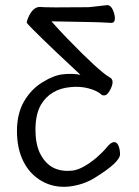

<svg xmlns="http://www.w3.org/2000/svg" viewBox="-20 -723 540 747"><path d="M246 3Q189 8 142.5 -18.5Q96 -45 71 -95Q46 -145 46 -213Q46 -281 73.5 -328.5Q101 -376 146 -403.5Q191 -431 226 -434Q262 -438 293 -432L198 -521Q84 -630 84 -635Q84 -641 90 -655Q107 -694 133 -696Q165 -693 325 -695Q328 -695 335 -696Q366 -699 397 -703Q411 -703 419 -684.5Q427 -666 427 -652Q427 -634 413 -634Q357 -637 342 -637L180 -640Q211 -605 241 -574Q367 -444 407 -422Q418 -416 418 -404Q418 -390 407.5 -371.5Q397 -353 388 -352Q378 -351 376 -354Q357 -371 323.5 -379.5Q290 -388 254 -384Q176 -377 139 -315Q118 -278 118 -219Q118 -158 138.5 -121Q159 -84 189.5 -69.5Q220 -55 260 -59Q300 -63 356 -110Q382 -133 396 -150.5Q410 -168 422 -170Q435 -171 441 -156Q447 -141 447 -123Q447 -92 350 -32Q304 -3 246 3Z"/></svg>

Font: LXGW WenKai Mono TC
Style: Regular
Weight: 400
Designer: LXGW / Fontworks Inc.
Foundry: LXGW / Fontworks Inc.
Version: Version 1.330